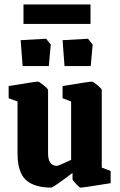

<svg xmlns="http://www.w3.org/2000/svg" viewBox="-20 -835 539 866"><path d="M85.9 -727.1V-814.9H388.2V-727.1ZM82 -537.1 73.2 -653.8 188 -660.2 209 -633.8 200.2 -537.1ZM271 -537.1 262.2 -653.8 377 -660.2 397.9 -633.8 389.2 -537.1ZM211.9 11.2Q134.8 11.2 96.9 -23.2Q59.1 -57.6 59.1 -143.1V-377L19 -392.1V-446.8Q138.7 -466.8 150.9 -466.8Q156.7 -466.8 176.8 -450.4Q196.8 -434.1 196.8 -429.2V-144Q196.8 -86.9 236.8 -86.9Q240.2 -86.9 256.3 -93.8Q272.5 -100.6 286.6 -107.4L300.8 -113.8V-377L262.2 -392.1V-446.8Q381.8 -466.8 395 -466.8Q400.9 -466.8 419.9 -450.4Q439 -434.1 439 -429.2V-79.1L479 -64V-8.8Q356.9 11.2 342.8 11.2Q338.4 11.2 322.8 -5.4Q307.1 -22 307.1 -26.9V-55.2Q278.8 -33.2 247.3 -11Q215.8 11.2 211.9 11.2Z"/></svg>

Font: Grenze
Style: Bold
Weight: 700
Designer: Renata Polastri
Foundry: Omnibus-Type
Version: Version 1.002;PS 001.002;hotconv 1.0.88;makeotf.lib2.5.64775